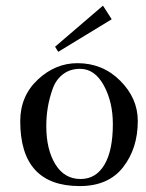

<svg xmlns="http://www.w3.org/2000/svg" viewBox="-20 -625 505 662"><path d="M257.8 -7.8Q310.5 -7.8 339.8 -56.6Q369.1 -105.5 369.1 -197.3Q369.1 -273.4 337.9 -330.6Q306.6 -387.7 255.9 -387.7Q221.7 -387.7 197.3 -369.1Q172.9 -350.6 161.6 -318.8Q150.4 -287.1 145 -255.9Q139.6 -224.6 139.6 -190.4Q139.6 -109.4 170.9 -58.6Q202.1 -7.8 257.8 -7.8ZM247.1 -407.2Q334 -407.2 394.5 -346.7Q455.1 -286.1 455.1 -208Q455.1 -113.3 404.3 -48.3Q353.5 16.6 254.9 16.6Q49.8 16.6 49.8 -207Q49.8 -293.9 110.4 -350.6Q170.9 -407.2 247.1 -407.2ZM169.9 -463.9 335 -605.5 365.2 -558.6 180.7 -446.3Z"/></svg>

Font: Bentham
Style: Regular
Weight: 400
Version: Version 002.002